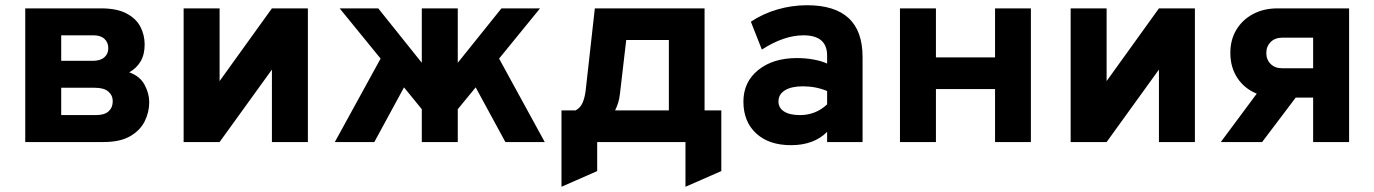

<svg xmlns="http://www.w3.org/2000/svg" viewBox="-20 -543 5254 734"><path d="M76.5 0V-511H366.5Q427 -511 463.8 -491.5Q500.5 -472 516.8 -440.5Q533 -409 533 -373Q533 -334.5 517.5 -308.2Q502 -282 474 -266.5Q515 -252 532.8 -218.8Q550.5 -185.5 550.5 -152.5Q550.5 -114 533 -79Q515.5 -44 477 -22Q438.5 0 376 0ZM214 -310.5H335Q363.5 -310.5 378.8 -323.8Q394 -337 394 -358.5Q394 -381 379.2 -394.5Q364.5 -408 337.5 -408H214ZM214 -103H347Q379.5 -103 395.2 -117.5Q411 -132 411 -156Q411 -178.5 394.2 -193Q377.5 -207.5 342.5 -207.5H214Z M682 0V-511H819.5V-233L1019.5 -511H1157V0H1019.5V-277L819.5 0Z M1260 0 1435 -319 1278.5 -511H1426L1592.5 -303V-511H1730V-303L1897 -511H2044.5L1888 -319L2062.5 0H1912L1798.5 -209L1730 -125.5V0H1592.5V-125.5L1524.5 -209L1411 0Z M2126.5 171V-121H2180.5Q2198.5 -130.5 2207 -149.8Q2215.5 -169 2219 -197.5L2254 -511H2673.5V-121H2737.5V111L2600.5 171V0H2263V111ZM2331.5 -121H2537V-390H2374L2350 -184.5Q2348 -165.5 2343 -149.8Q2338 -134 2331.5 -121Z M3004 12Q2919.5 12 2870.8 -33Q2822 -78 2822 -154.5Q2822 -229.5 2878.5 -275.2Q2935 -321 3026.5 -321Q3059 -321 3089.8 -315.5Q3120.5 -310 3142 -300V-330.5Q3142 -408 3051.5 -408Q2977 -408 2892.5 -353.5L2850.5 -460Q2896 -490.5 2951.8 -506.8Q3007.5 -523 3065 -523Q3277.5 -523 3277.5 -325.5V0H3142V-39Q3091.5 12 3004 12ZM3038 -103Q3098.5 -103 3142 -144V-195Q3099.5 -213 3049 -213Q3005.5 -213 2980.8 -197.8Q2956 -182.5 2956 -155Q2956 -130.5 2977.5 -116.8Q2999 -103 3038 -103Z M3420.5 0V-511H3558V-323.5H3784V-511H3921V0H3784V-202.5H3558V0Z M4073 0V-511H4210.5V-233L4410.5 -511H4548V0H4410.5V-277L4210.5 0Z M4647 0 4784.5 -185Q4737.5 -204 4710.5 -244.8Q4683.5 -285.5 4683.5 -341Q4683.5 -391 4706.5 -429.2Q4729.5 -467.5 4770.2 -489.2Q4811 -511 4864 -511H5137.5V0H5000V-170H4933.5L4805 0ZM4882 -282H5000V-399H4882Q4854.5 -399 4837.8 -382.5Q4821 -366 4821 -340.5Q4821 -314.5 4837.8 -298.2Q4854.5 -282 4882 -282Z"/></svg>

Font: Overpass ExtraBold
Style: Regular
Weight: 800
Designer: Delve Withrington, Dave Bailey, Thomas Jockin
Foundry: Delve Fonts LLC
Version: Version 4.000; ttfautohint (v1.8.3)